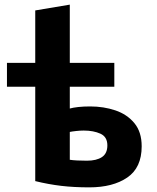

<svg xmlns="http://www.w3.org/2000/svg" viewBox="-20 -797 676 828"><path d="M365 11Q299 11 244 4.5Q189 -2 132 -16V-423H10V-526H132V-752L281 -777V-526H473V-423H281V-329Q295 -333 317.5 -335.5Q340 -338 369 -338Q427 -338 477.5 -321Q528 -304 559.5 -266Q591 -228 591 -166Q591 -74 529 -31.5Q467 11 365 11ZM355 -104Q396 -104 419.5 -119.5Q443 -135 443 -170Q443 -207 413 -220.5Q383 -234 341 -234Q326 -234 308 -232Q290 -230 281 -228V-108Q293 -106 313 -105Q333 -104 355 -104Z"/></svg>

Font: Ubuntu Sans ExtraBold
Style: Regular
Weight: 800
Designer: Dalton Maag Ltd
Foundry: Dalton Maag Ltd
Version: Version 1.006; ttfautohint (v1.8.4.7-5d5b)